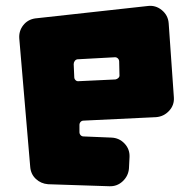

<svg xmlns="http://www.w3.org/2000/svg" viewBox="-20 -645 671 667"><path d="M381 -369Q387 -370 391.5 -374.5Q396 -379 395 -385L394 -431Q394 -438 389 -442.5Q384 -447 377 -446L249 -439Q243 -438 239.5 -433Q236 -428 236 -422L238 -377Q238 -371 242.5 -366.5Q247 -362 254 -363ZM147 -5Q122 -7 104.5 -23.5Q87 -40 85 -65L47 -511Q45 -537 60.5 -557Q76 -577 102 -581L492 -624Q520 -628 542 -610Q564 -592 566 -564L584 -307Q586 -280 567.5 -260Q549 -240 522 -238L271 -226Q264 -226 260 -221.5Q256 -217 256 -211V-186Q256 -180 260 -175.5Q264 -171 271 -171L367 -167Q394 -166 412.5 -146.5Q431 -127 430 -100L428 -60Q426 -34 406.5 -15.5Q387 3 360 2Z"/></svg>

Font: d puntillas B to tiptoe
Style: Regular
Weight: 400
Designer: deFharo
Foundry: deFharo.com
Version: Version 1.001 2012